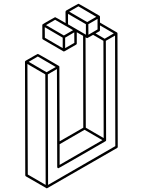

<svg xmlns="http://www.w3.org/2000/svg" viewBox="-20 -944 772 1039"><path d="M233.9 75.2 231.4 74.7Q231.4 74.2 231 74.2L120.1 10.3Q117.2 8.3 116.7 4.4L115.2 -609.9Q115.7 -613.3 118.7 -615.2Q182.6 -652.3 184.6 -652.3Q186.5 -652.3 243.2 -619.6L298.8 -586.9Q299.3 -586.9 299.3 -586.4Q299.8 -586.4 299.8 -585.9L300.8 -585L301.3 -582.5L302.7 -179.2L430.7 -252.9L429.7 -750L395.5 -769.5V-708.5Q395.5 -704.6 392.1 -702.6L329.1 -666.5Q327.6 -665.5 324.2 -665.5L212.4 -730.5Q209.5 -732.4 209 -735.8V-810.1H209.5Q209.5 -811 210 -811.5Q210.9 -813 243.9 -832Q276.9 -851.1 278.3 -851.1Q280.3 -851.1 335 -819.3L334.5 -880.9L335 -881.3Q335 -882.8 335.9 -884.3Q336.4 -885.7 337.2 -886.2Q337.9 -886.7 369.6 -904.8Q402.8 -923.8 404.3 -923.8Q406.2 -923.8 462.9 -891.1L518.6 -858.4V-857.9L519.5 -857.4L520 -856.4V-856H520.5V-855L521 -854V-821.8L613.3 -768.1Q613.8 -768.1 613.8 -767.6L614.7 -766.6V-766.1Q614.7 -765.6 615.2 -765.6V-764.6L615.7 -763.7L617.2 -149.4Q617.2 -145.5 614.3 -143.6Q235.4 75.2 233.9 75.2ZM546.4 -734.4 595.7 -763.2 521 -806.6V-780.8Q521 -777.3 518.1 -774.9L497.1 -763.2ZM541 -196.8 539.6 -723.1 483.9 -755.4Q454.1 -738.3 453.1 -738.3L451.7 -737.8Q449.2 -737.8 442.9 -742.2L444.3 -252.9ZM458.5 -755.9 507.8 -784.7V-841.8L458 -813ZM451.7 -824.7 501 -853 404.3 -909.7 354.5 -880.9ZM319.3 -683.6V-740.2L222.2 -796.9L222.7 -739.7ZM325.7 -752 375.5 -780.8 278.3 -836.9 229 -808.1ZM332.5 -683.6 382.3 -711.9 381.8 -769 332.5 -740.2ZM444.8 -756.3V-813L348.1 -869.1V-812.5ZM302.7 -51.8 534.2 -185.5 437.5 -241.7 302.7 -163.6ZM227.1 56.6 225.1 -541.5 128.4 -597.7 130.4 0.5ZM231.9 -553.2 281.7 -581.5 184.6 -638.2 135.3 -609.4ZM240.2 56.6 604 -153.3 602.5 -751.5 552.7 -723.1 554.2 -184.6Q553.7 -181.2 550.8 -179.7Q298.3 -33.7 296.4 -33.7Q294.4 -33.7 293 -34.2Q290 -36.6 289.6 -40L288.1 -570.3L238.8 -541.5Z"/></svg>

Font: 3D Isometric
Style: Regular
Weight: 400
Designer: GGBotNet
Version: 1.10